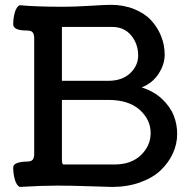

<svg xmlns="http://www.w3.org/2000/svg" viewBox="-20 -755 762 781"><path d="M59.6 5.4Q46.4 -2.4 40 -25.9Q33.7 -49.3 33.7 -74.2Q33.7 -85.9 49.8 -91.8Q65.9 -97.7 88.4 -97.7Q107.4 -97.7 113.3 -105.7Q119.1 -113.8 119.1 -128.4V-600.1Q119.1 -614.7 113.3 -622.8Q107.4 -630.9 88.4 -630.9Q33.7 -630.9 33.7 -656.2Q33.7 -680.2 40 -703.4Q46.4 -726.6 59.6 -733.9Q124 -727.5 239.3 -727.5Q281.7 -727.5 345.7 -731.4Q409.7 -735.4 430.2 -735.4Q482.9 -735.4 525.9 -718Q568.8 -700.7 595.2 -671.9Q621.6 -643.1 635.7 -607.2Q649.9 -571.3 649.9 -532.7Q649.9 -493.2 625.2 -455.1Q600.6 -417 556.2 -399.4Q605 -384.3 638.7 -352.8Q672.4 -321.3 686.5 -285.4Q700.7 -249.5 700.7 -210.4Q700.7 -169.4 683.3 -131.3Q666 -93.3 633.8 -62.5Q601.6 -31.7 550 -13.2Q498.5 5.4 435.5 5.4Q423.8 5.4 346.2 2.7Q268.6 0 211.9 0Q152.8 0 59.6 5.4ZM420.4 -348.6H231.9V-105Q231.9 -85.9 238.8 -85.9H444.8Q513.7 -85.9 553.2 -124Q592.8 -162.1 592.8 -213.9Q592.8 -268.6 547.9 -308.6Q502.9 -348.6 420.4 -348.6ZM231.9 -426.3H420.4Q476.6 -426.3 509.3 -457Q542 -487.8 542 -529.3Q542 -576.2 513.7 -610.8Q485.4 -645.5 435.1 -645.5H231.9Z"/></svg>

Font: Coustard
Style: Regular
Weight: 400
Foundry: vernon adams
Version: Version 1.000